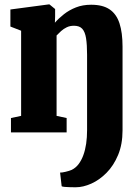

<svg xmlns="http://www.w3.org/2000/svg" viewBox="-20 -586 614 850"><path d="M316 243Q306.5 243 292.5 242.8Q278.5 242.5 267 241.5Q255.5 240.5 253 238.5L246 178Q253.5 178.5 270.5 174.5Q287.5 170.5 297.5 166Q315.5 157 328 140.5Q340.5 124 349 100.8Q357.5 77.5 361.5 49.8Q365.5 22 365.5 -9.5V-344Q365.5 -388 361 -416.5Q356.5 -445 344.2 -458.5Q332 -472 307.5 -472Q289.5 -472 275.5 -465.2Q261.5 -458.5 250.5 -448.5Q239.5 -438.5 230.5 -429V-73L275 -63.5V0H28.5V-63.5L73.5 -73V-450L26 -468.5V-544L195.5 -566.5H199L224 -546V-513L223 -485.5Q240 -505 263.2 -523.2Q286.5 -541.5 316.2 -553.2Q346 -565 383.5 -565Q435 -565 465.2 -544.5Q495.5 -524 509 -482.8Q522.5 -441.5 522.5 -379.5V-9Q522.5 53 502.8 100.2Q483 147.5 451.5 179.2Q420 211 384 227Q348 243 316 243Z"/></svg>

Font: Merriweather 24pt SemiCondensed Black
Style: Regular
Weight: 900
Width: 4
Designer: Eben Sorkin
Foundry: Eben Sorkin
Version: Version 2.100